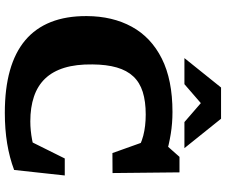

<svg xmlns="http://www.w3.org/2000/svg" viewBox="-93 -875 982 836"><g transform="rotate(90 398.0 -457.0)"><path d="M508.5 -98Q547.5 -98 589.8 -106Q632 -114 670 -130L576 -59L670 -248H744L720 -27.5Q667 -7.5 605 2.8Q543 13 471.5 13Q366 13 287 -9.2Q208 -31.5 155.2 -76Q102.5 -120.5 76 -187.5Q49.5 -254.5 50 -343.5Q50.5 -456 96.5 -540Q142.5 -624 235 -670.5Q327.5 -717 467.5 -717Q516.5 -717 563 -709.5Q609.5 -702 657 -688L605 -682L663 -747.5H730.5L733.5 -456L646.5 -455.5L581.5 -637.5L655.5 -552Q612 -579 570.8 -589.8Q529.5 -600.5 478.5 -600.5Q421.5 -600.5 380.2 -587.5Q339 -574.5 312.8 -546.5Q286.5 -518.5 273.8 -474.5Q261 -430.5 260.5 -368.5Q259.5 -297.5 275.2 -246.2Q291 -195 322.5 -162.2Q354 -129.5 400.8 -113.8Q447.5 -98 508.5 -98ZM410.5 -856.5H447.5L346.5 -769H233L361 -928.5H497L625 -769H511.5Z"/></g></svg>

Font: Newsreader 7pt
Style: Bold
Weight: 700
Designer: Hugues Gentile
Foundry: Production Type
Version: Version 1.003